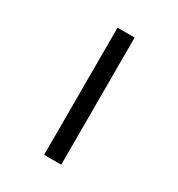

<svg xmlns="http://www.w3.org/2000/svg" viewBox="-188 -776 976 1050"><g transform="rotate(30 300.0 -250.5)"><path d="M247 151V-652H355V151Z"/></g></svg>

Font: Inconsolata Expanded Bold
Style: Regular
Weight: 700
Width: 7
Monospace: yes
Designer: Raph Levien, Cyreal, Brenton Simpson
Foundry: Raph Levien, Cyreal, Google
Version: Version 3.001; ttfautohint (v1.8.2.53-6de2)